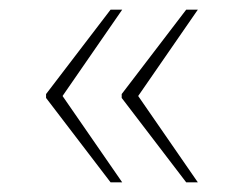

<svg xmlns="http://www.w3.org/2000/svg" viewBox="-20 -468 504 396"><path d="M364 -92 231 -266V-274L364 -448H388L265 -270L388 -92ZM208 -92 75 -266V-274L208 -448H232L109 -270L232 -92Z"/></svg>

Font: Noto Serif Telugu Thin
Style: Regular
Weight: 100
Designer: Jelle Bosma - Monotype Design Team
Foundry: Monotype Imaging Inc.
Version: Version 2.005; ttfautohint (v1.8.4.7-5d5b)